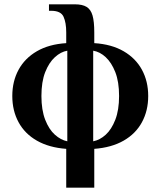

<svg xmlns="http://www.w3.org/2000/svg" viewBox="-20 -680 744 890"><path d="M287 190V10Q207 4 151 -28Q95 -60 66 -113.5Q37 -167 37 -235Q37 -303 66 -356.5Q95 -410 151 -442.5Q207 -475 287 -480V-530Q287 -575 274.5 -602.5Q262 -630 217 -630H207V-660H327Q362 -660 381.5 -648Q401 -636 409 -608Q417 -580 417 -530V-480Q497 -475 553 -442.5Q609 -410 638 -356.5Q667 -303 667 -235Q667 -167 638 -113.5Q609 -60 553 -28Q497 4 417 10V190ZM292 -25V-445Q262 -440 234.5 -415Q207 -390 189.5 -345.5Q172 -301 172 -235Q172 -170 189.5 -125Q207 -80 234.5 -55.5Q262 -31 292 -25ZM412 -25Q443 -31 470 -55.5Q497 -80 514.5 -125Q532 -170 532 -235Q532 -301 514.5 -345.5Q497 -390 470 -415Q443 -440 412 -445Z"/></svg>

Font: El Messiri
Style: Regular
Weight: 400
Designer: Mohamed Gaber
Foundry: Kief Type Foundry
Version: Version 2.020